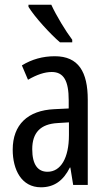

<svg xmlns="http://www.w3.org/2000/svg" viewBox="-20 -786 456 816"><path d="M198 -766H101V-757C127 -714 195 -640 235 -606H287V-617C259 -654 219 -720 198 -766ZM213 -547C162 -547 115 -534 73 -508L99 -447C137 -469 170 -480 200 -480C251 -480 272 -442 272 -360V-325L211 -322C98 -317 34 -256 34 -150C34 -65 71 10 154 10C210 10 249 -18 277 -74H279L291 0H353V-362C353 -480 314 -547 213 -547ZM225 -263 273 -266V-212C273 -114 238 -56 182 -56C141 -56 117 -86 117 -152C117 -222 152 -259 225 -263Z"/></svg>

Font: Noto Sans Telugu ExtraCondensed
Style: Regular
Weight: 400
Width: 2
Designer: Jelle Bosma - Monotype Design Team
Foundry: Monotype Imaging Inc.
Version: Version 2.005